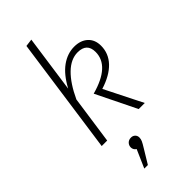

<svg xmlns="http://www.w3.org/2000/svg" viewBox="-311 -803 1138 1138"><g transform="rotate(-45 257.5 -234.0)"><path d="M172 -381Q214 -459 265 -495.5Q316 -532 373 -532Q426 -532 458 -503Q490 -474 490 -423Q490 -359 445 -311.5Q400 -264 314 -237L433 0H382L258 -253Q441 -303 441 -420Q441 -494 364 -494Q307 -494 255.5 -444Q204 -394 161 -301L118 0H72L176 -735L223 -741ZM266 122Q266 135 260.5 147.5Q255 160 237 189L186 273H156L206 159Q197 154 192.5 145.5Q188 137 188 128Q188 111 199.5 99Q211 87 230 87Q246 87 256 97Q266 107 266 122Z"/></g></svg>

Font: Fira Sans ExtraLight
Style: Italic
Weight: 275
Italic angle: -8°
Designer: Carrois Corporate & Edenspiekermann AG
Foundry: Carrois Corporate GbR & Edenspiekermann AG
Version: Version 4.203